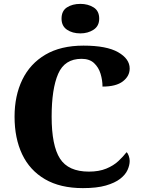

<svg xmlns="http://www.w3.org/2000/svg" viewBox="-20 -959 730 989"><path d="M407 10Q290 10 211.5 -36Q133 -82 94 -164.5Q55 -247 55 -358Q55 -466 95 -548.5Q135 -631 214 -677.5Q293 -724 410 -724Q529 -724 588.5 -690Q648 -656 648 -606Q648 -567 613 -540Q578 -513 508 -513Q508 -546 498 -579Q488 -612 464.5 -634Q441 -656 400 -656Q313 -656 279.5 -578.5Q246 -501 246 -358Q246 -209 289 -142Q332 -75 438 -75Q490 -75 527.5 -90.5Q565 -106 590 -129.5Q615 -153 632 -175Q639 -169 643.5 -155.5Q648 -142 648 -130Q648 -108 637 -83.5Q626 -59 599 -38Q572 -17 525.5 -3.5Q479 10 407 10ZM394 -787Q353 -787 325 -806Q297 -825 297 -863Q297 -903 325 -921Q353 -939 394 -939Q433 -939 462 -921Q491 -903 491 -863Q491 -825 462 -806Q433 -787 394 -787Z"/></svg>

Font: Noto Serif Devanagari ExtraBold
Style: Regular
Weight: 800
Designer: Universal Thirst, Indian Type Foundry and the Monotype Design Team
Foundry: Monotype Imaging Inc.
Version: Version 2.004; ttfautohint (v1.8.4.7-5d5b)